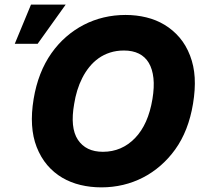

<svg xmlns="http://www.w3.org/2000/svg" viewBox="-20 -802 864 832"><path d="M125.7 -372.9Q144.9 -489.3 203.1 -571.7Q231.5 -611.9 266.9 -642.6Q302.2 -673.3 343 -694.4Q383.9 -715.6 429.5 -726.4Q475.1 -737.2 524.1 -737.2Q571 -737.2 614 -726.7Q657 -716.3 693.2 -694.4Q729.4 -672.6 757.8 -639.6Q786.2 -606.5 803.6 -561.1Q820.7 -516.7 823.7 -465.6Q826.7 -414.4 816.4 -352.3Q796.9 -234.4 739 -154.1Q710.6 -114.7 675.4 -84.2Q640.3 -53.6 599.6 -32.7Q558.9 -11.7 513.5 -0.9Q468 9.9 419.4 9.9Q372.2 9.9 329 -0.4Q285.9 -10.7 249.5 -32.1Q213.1 -53.6 184.8 -86.6Q156.6 -119.7 138.8 -165.1Q105.5 -250.7 125.7 -372.9ZM317.5 -196.4Q352.3 -144.2 425.8 -144.2Q507.8 -144.2 565.3 -203.8Q622.5 -263.1 640.6 -372.9Q649.1 -424.4 644.9 -463.6Q640.6 -502.8 624.8 -529.5Q609 -556.1 581.9 -569.6Q554.7 -583.1 517.4 -583.1Q484.4 -583.1 456.9 -574.2Q429.3 -565.3 407 -549.4Q384.6 -533.4 367 -511.5Q349.4 -489.7 336.5 -464.1Q323.5 -438.6 314.8 -410.2Q306.1 -381.7 301.5 -352.3Q283 -248.6 317.5 -196.4ZM114.3 -782H264.6L143.1 -612.2H44Z"/></svg>

Font: Inter P Extra Bold
Style: Italic
Weight: 800
Italic angle: 9.39999°
Designer: Rasmus Andersson
Foundry: rsms
Version: Version 3.018;git-588b23468